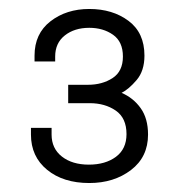

<svg xmlns="http://www.w3.org/2000/svg" viewBox="-20 -821 402 428"><path d="M179 -413Q121 -413 85 -442.5Q49 -472 49 -521V-536H95V-521Q95 -490 118 -472Q141 -454 178 -454Q215 -454 238.5 -471.5Q262 -489 262 -522Q262 -558 238 -574.5Q214 -591 180 -591H132V-632H176Q208 -632 231 -647Q254 -662 254 -695Q254 -728 232 -743.5Q210 -759 179 -759Q146 -759 124.5 -742Q103 -725 103 -695V-684H57V-697Q57 -746 92.5 -773.5Q128 -801 179 -801Q231 -801 266.5 -774.5Q302 -748 302 -697Q302 -663 284.5 -642.5Q267 -622 251 -614Q277 -603 293.5 -580Q310 -557 310 -521Q310 -471 272 -442Q234 -413 179 -413Z"/></svg>

Font: Chivo ExtraLight
Style: Regular
Weight: 250
Designer: Hector Gatti
Foundry: Omnibus-Type
Version: Version 2.002